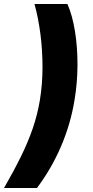

<svg xmlns="http://www.w3.org/2000/svg" viewBox="-62 -786 458 948"><path d="M-42 142.1Q6.3 58.1 41.5 -13.4Q76.7 -85 99.9 -152.6Q123 -220.2 134.8 -291Q147.9 -370.6 147.9 -453.9Q147.9 -537.1 137.7 -616.9Q127.4 -696.8 108.4 -766.1H271Q295.4 -710.4 308.1 -632.1Q320.8 -553.7 320.6 -465.1Q320.3 -376.5 305.7 -290.5Q286.6 -173.8 239.5 -63.7Q192.4 46.4 120.6 142.1Z"/></svg>

Font: Inter ExtraBold
Style: Italic
Weight: 800
Italic angle: -9.3988°
Designer: Rasmus Andersson
Foundry: rsms
Version: Version 4.001;git-66647c0bb